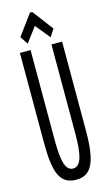

<svg xmlns="http://www.w3.org/2000/svg" viewBox="-124 -834 498 888"><g transform="rotate(-15 125.0 -390.0)"><path d="M71 -655 124 -726 181 -656 204 -692 129 -791H118L46 -693ZM126 11C198 11 227 -44 227 -198V-623H176V-197C176 -101 165 -44 126 -43C88 -42 76 -91 76 -194V-623H25V-195C25 -55 45 11 126 11Z"/></g></svg>

Font: Inconsolata UltraCondensed Thin
Style: Regular
Weight: 100
Width: 1
Monospace: yes
Designer: Raph Levien, Cyreal, Brenton Simpson
Foundry: Raph Levien, Cyreal, Google
Version: Version 3.100